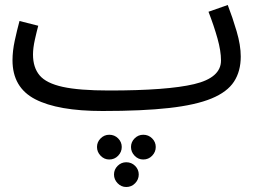

<svg xmlns="http://www.w3.org/2000/svg" viewBox="-20 -423 1033 768"><path d="M390 21Q212 21 121 -26Q30 -73 30 -182Q30 -219 39 -260.5Q48 -302 58 -339L133 -320Q127 -298 119.5 -264.5Q112 -231 112 -205Q112 -153 138.5 -121.5Q165 -90 231 -75.5Q297 -61 416 -61Q649 -61 756.5 -86.5Q864 -112 864 -181Q864 -219 850 -269Q836 -319 814 -376L891 -403Q910 -354 926.5 -298Q943 -242 943 -197Q943 -138 916 -96.5Q889 -55 826 -29Q763 -3 656.5 9Q550 21 390 21ZM553 215Q533 215 518.5 200Q504 185 504 165Q504 145 518.5 130.5Q533 116 553 116Q574 116 588.5 130.5Q603 145 603 165Q603 185 588.5 200Q574 215 553 215ZM417 215Q397 215 382.5 200Q368 185 368 165Q368 145 382.5 130.5Q397 116 417 116Q438 116 452.5 130.5Q467 145 467 165Q467 185 452.5 200Q438 215 417 215ZM485 325Q465 325 450.5 310Q436 295 436 275Q436 255 450.5 240.5Q465 226 485 226Q506 226 520.5 240.5Q535 255 535 275Q535 295 520.5 310Q506 325 485 325Z"/></svg>

Font: Go Noto Current
Style: Regular
Weight: 400
Designer: Monotype Design Team
Foundry: Monotype Imaging Inc.
Version: Version 2.007; ttfautohint (v1.8) -l 8 -r 50 -G 200 -x 14 -D